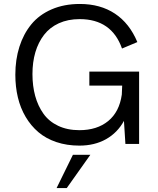

<svg xmlns="http://www.w3.org/2000/svg" viewBox="-20 -719 791 959"><path d="M376.5 8.3Q314 8.3 261.7 -9.3Q209.5 -26.9 171.9 -58.8Q134.3 -90.8 108.2 -135Q82 -179.2 69.3 -232.4Q56.6 -285.6 56.6 -345.7Q56.6 -421.4 76.9 -485.4Q97.2 -549.3 136.2 -597.2Q175.3 -645 237.5 -672.1Q299.8 -699.2 378.9 -699.2Q481 -699.2 554 -650.9Q627 -602.5 666 -508.8L589.4 -476.6Q537.6 -623.5 377.9 -623.5Q319.3 -623.5 273.9 -602.8Q228.5 -582 200 -544.9Q171.4 -507.8 156.7 -458.3Q142.1 -408.7 142.1 -349.1Q142.1 -289.6 155.8 -239.7Q169.4 -189.9 197 -151.1Q224.6 -112.3 270.5 -90.6Q316.4 -68.8 376.5 -68.8Q464.8 -68.8 520.5 -114.5Q576.2 -160.2 588.4 -246.6L590.3 -291.5H426.3V-361.3H674.8V0H606.4L599.1 -115.2Q566.9 -56.2 509.8 -23.9Q452.6 8.3 376.5 8.3ZM262.7 220.2 344.2 54.2H431.2L313.5 220.2Z"/></svg>

Font: HK Grotesk Medium Legacy
Style: Regular
Weight: 500
Designer: Alfredo Marco Pradil
Foundry: Hanken Design Co.
Version: Version 2.022;PS 002.022;hotconv 1.0.88;makeotf.lib2.5.64775